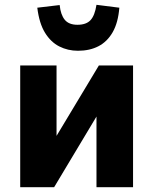

<svg xmlns="http://www.w3.org/2000/svg" viewBox="-20 -778 636 798"><path d="M64 0V-506H215V-175H192L391 -506H533V0H381V-332H404L205 0ZM304 -567Q262 -567 226.5 -585Q191 -603 167 -642Q143 -681 135 -746L228 -757Q232 -717 249 -696Q266 -675 302 -675Q338 -675 356 -694Q374 -713 381 -758L476 -746Q471 -684 448.5 -644.5Q426 -605 389.5 -586Q353 -567 304 -567Z"/></svg>

Font: Nunito Sans 7pt Condensed Black
Style: Regular
Weight: 900
Width: 3
Designer: Vernon Adams
Foundry: Vernon Adams
Version: Version 3.101;gftools[0.9.27]